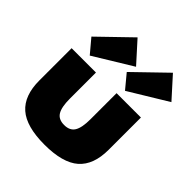

<svg xmlns="http://www.w3.org/2000/svg" viewBox="-211 -902 1054 1054"><g transform="rotate(45 316.5 -375.0)"><path d="M35.9 -215.5V-465.5H225V-262.7Q225 -197.3 243.2 -167.7Q261.4 -138.2 305 -138.2Q348.6 -138.2 366.8 -167.7Q385 -197.3 385 -262.7V-465.5H574.1V-215.5Q574.1 -97.7 510 -41.6Q445.9 14.5 305 14.5Q164.1 14.5 100 -41.6Q35.9 -97.7 35.9 -215.5ZM67.7 -587.3 250 -763.6 358.2 -643.6 135 -507.3ZM342.3 -587.3 524.5 -763.6 632.7 -643.6 408.6 -507.3Z"/></g></svg>

Font: Spartan MB Black
Style: Regular
Weight: 900
Designer: Matt Bailey, Mirko Velimirovic
Foundry: Matt Bailey
Version: Version 1.005